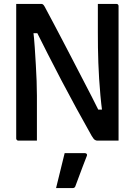

<svg xmlns="http://www.w3.org/2000/svg" viewBox="-20 -720 690 983"><path d="M169 0Q146 0 122 0Q98 0 74 0Q71 0 68.5 -1.5Q66 -3 64.5 -5.5Q63 -8 63 -11Q63 -83 63 -154Q63 -225 63 -296.5Q63 -368 63 -439.5Q63 -511 63 -582Q63 -612 63 -641.5Q63 -671 63 -700Q81 -700 104 -700Q127 -700 150 -700Q173 -700 190 -700Q195 -700 198 -698.5Q201 -697 204.5 -692.5Q208 -688 214 -676Q233 -641 254.5 -600Q276 -559 300 -513.5Q324 -468 349 -419.5Q374 -371 399.5 -322Q425 -273 450 -224.5Q475 -176 498 -129L459 -159H523L504 -143Q498 -189 494 -232.5Q490 -276 487.5 -317Q485 -358 483.5 -398Q482 -438 481.5 -476.5Q481 -515 481 -554Q481 -587 481 -624.5Q481 -662 481 -700Q505 -700 528.5 -700Q552 -700 576 -700Q581 -700 584 -697Q587 -694 587 -689Q587 -620 587 -549.5Q587 -479 587 -409Q587 -339 587 -269.5Q587 -200 587 -130Q587 -97 587 -64.5Q587 -32 587 0Q571 0 551 0Q531 0 512 0Q493 0 478 0Q472 0 465.5 -4Q459 -8 449 -25Q409 -96 370.5 -166.5Q332 -237 295.5 -306.5Q259 -376 223.5 -446Q188 -516 153 -586L194 -550H132L149 -573Q155 -523 158 -476.5Q161 -430 163.5 -387.5Q166 -345 167.5 -305.5Q169 -266 169 -230Q169 -194 169 -162Q169 -125 169 -83Q169 -41 169 0ZM311 64Q330 64 346.5 64Q363 64 380 64Q397 64 414 64Q420 64 423.5 67.5Q427 71 425 77Q414 106 404.5 130Q395 154 386.5 178Q378 202 366 233Q365 237 361.5 240Q358 243 351 243Q335 243 313.5 243Q292 243 267 243Q275 210 282.5 180Q290 150 297 121Q304 92 311 64Z"/></svg>

Font: Recursive Medium
Style: Regular
Weight: 500
Version: Version 1.085